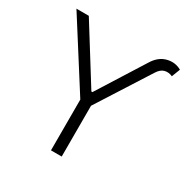

<svg xmlns="http://www.w3.org/2000/svg" viewBox="-166 -884 1010 1031"><g transform="rotate(30 339.0 -368.0)"><path d="M22.4 -727.3H99.1L314.3 -382.1H320.7L502.1 -670.1Q533 -720.5 580.1 -732.4Q627.1 -744.3 667.6 -721.2L647.4 -669Q624.3 -680 600.3 -674.5Q576.3 -669 557.5 -638.8L350.9 -315V0H284.4V-315Z"/></g></svg>

Font: Inter Zeller Light
Style: Regular
Weight: 300
Designer: Rasmus Andersson; Joe Bland
Foundry: zeller
Version: Version 3.015;git-dec3a8cb1